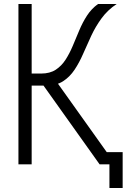

<svg xmlns="http://www.w3.org/2000/svg" viewBox="-20 -820 640 958"><path d="M526 118V0H494V-61H592V118ZM94 -393V-453H185Q229 -453 258 -472Q287 -491 307 -522Q327 -553 343 -591Q359 -629 375.5 -668.5Q392 -708 414 -742Q436 -776 469 -800H562Q517 -770 487 -729Q457 -688 435.5 -642Q414 -596 395 -552Q376 -508 352 -472Q328 -436 294.5 -414.5Q261 -393 210 -393ZM72 0V-800H138V0ZM477 0 175 -424 241 -442 556 0Z"/></svg>

Font: Victor Mono Light
Style: Regular
Weight: 300
Monospace: yes
Designer: Rune Bjørnerås
Version: Version 1.561;gftools[0.9.30]